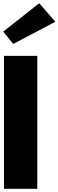

<svg xmlns="http://www.w3.org/2000/svg" viewBox="-23 -1172 363 1192"><path d="M-2.7 -976 58.9 -899 320.7 -1037 220.6 -1152ZM208.5 -825H1.7V0H208.5Z"/></svg>

Font: Hussar
Style: BdWide
Weight: 700
Foundry: Cannot Into Space Fonts
Version: Version 2.00